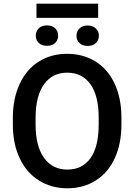

<svg xmlns="http://www.w3.org/2000/svg" viewBox="-20 -1013 730 1043"><path d="M49.8 0ZM639.6 -336.9Q639.6 -232.4 603.5 -153.6Q567.4 -74.7 500.2 -32.5Q433.1 9.8 345.7 9.8Q259.3 9.8 191.7 -32.5Q124 -74.7 87.2 -152.8Q50.3 -231 49.8 -333V-373Q49.8 -477.1 86.7 -556.6Q123.5 -636.2 190.7 -678.5Q257.8 -720.7 344.7 -720.7Q431.6 -720.7 498.8 -679Q565.9 -637.2 602.5 -558.8Q639.2 -480.5 639.6 -376.5ZM516.1 -374Q516.1 -492.2 471.4 -555.2Q426.8 -618.2 344.7 -618.2Q264.6 -618.2 219.5 -555.4Q174.3 -492.7 173.3 -377.9V-336.9Q173.3 -219.7 219 -155.8Q264.6 -91.8 345.7 -91.8Q427.7 -91.8 471.9 -154.3Q516.1 -216.8 516.1 -336.9ZM513.2 -916H178.2V-993.2H513.2ZM234.9 -875Q264.2 -875 280 -858.9Q295.9 -842.8 295.9 -819.3Q295.9 -795.9 280 -780Q264.2 -764.2 234.9 -764.2Q206.1 -764.2 190.2 -780Q174.3 -795.9 174.3 -819.3Q174.3 -842.8 190.2 -858.9Q206.1 -875 234.9 -875ZM395.5 -818.8Q395.5 -842.8 411.9 -858.6Q428.2 -874.5 456.1 -874.5Q483.4 -874.5 500.2 -858.9Q517.1 -843.3 517.1 -818.8Q517.1 -795.4 501.2 -779.5Q485.4 -763.7 456.1 -763.7Q426.8 -763.7 411.1 -779.5Q395.5 -795.4 395.5 -818.8Z"/></svg>

Font: Roboto Medium
Style: Regular
Weight: 500
Designer: Google
Version: Version 2.134; 2016; ttfautohint (v1.6)